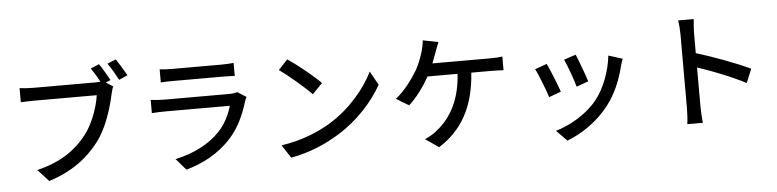

<svg xmlns="http://www.w3.org/2000/svg" viewBox="-51 -1143 6103 1508"><g transform="rotate(-5 3000.0 -389.5)"><path d="M836 -704C816 -741 782 -800 757 -836L690 -808C711 -777 737 -735 756 -698C740 -696 724 -696 712 -696H227C194 -696 147 -699 119 -703V-592C144 -593 184 -595 227 -595H718C705 -504 662 -376 593 -288C511 -184 398 -98 202 -50L288 44C469 -13 595 -109 685 -227C767 -334 813 -492 835 -594C840 -614 845 -636 853 -652L798 -688ZM823 -834C850 -799 882 -741 904 -700L972 -730C952 -767 915 -827 891 -862Z M1819 -523C1806 -518 1782 -514 1755 -514H1243C1214 -514 1176 -517 1137 -521V-417C1175 -420 1219 -421 1243 -421H1752C1734 -355 1698 -280 1641 -221C1559 -136 1436 -71 1291 -41L1369 49C1497 13 1624 -50 1727 -164C1801 -246 1845 -347 1874 -445C1876 -453 1884 -468 1889 -479ZM1228 -651C1256 -653 1292 -654 1323 -654H1712C1746 -654 1786 -653 1811 -651V-754C1786 -751 1745 -749 1713 -749H1323C1291 -749 1255 -751 1228 -754Z M2233 -745 2160 -667C2234 -616 2358 -508 2410 -455L2489 -536C2433 -594 2304 -698 2233 -745ZM2130 -76 2197 27C2352 -1 2479 -60 2580 -122C2736 -218 2859 -355 2931 -484L2870 -593C2809 -465 2684 -315 2523 -216C2427 -157 2297 -101 2130 -76Z M3366 -614C3379 -646 3390 -677 3399 -702C3407 -723 3418 -754 3428 -777L3306 -801C3304 -771 3297 -738 3289 -712C3277 -673 3259 -622 3232 -573C3196 -512 3127 -415 3056 -362L3155 -302C3214 -352 3278 -441 3319 -515H3556C3541 -281 3444 -153 3343 -76C3320 -58 3287 -39 3256 -26L3362 46C3538 -65 3646 -238 3664 -515H3820C3843 -515 3884 -514 3918 -512V-620C3888 -615 3845 -614 3820 -614Z M4493 -584 4399 -553C4422 -505 4467 -380 4479 -333L4573 -367C4560 -411 4511 -542 4493 -584ZM4748 -555C4734 -429 4684 -299 4615 -213C4532 -110 4400 -34 4287 -2L4370 83C4483 39 4607 -41 4699 -159C4769 -248 4812 -354 4839 -460C4843 -477 4849 -495 4858 -520ZM4260 -532 4166 -498C4188 -459 4240 -323 4257 -270L4352 -305C4333 -359 4283 -486 4260 -532Z M5857 -354C5757 -403 5566 -474 5434 -514V-670C5434 -705 5438 -749 5441 -782H5318C5324 -748 5327 -702 5327 -670V-92C5327 -53 5324 1 5319 36H5442C5437 0 5434 -61 5434 -92V-401C5544 -365 5706 -302 5812 -245Z"/></g></svg>

Font: Noto Sans CJK KR Medium
Style: Regular
Weight: 500
Designer: Ryoko NISHIZUKA (kana & ideographs); Paul D. Hunt (Latin, Greek & Cyrillic); Wenlong ZHANG (bopomofo); Sandoll Communica
Foundry: Adobe Systems Incorporated
Version: Version 1.004;PS 1.004;hotconv 1.0.82;makeotf.lib2.5.63406